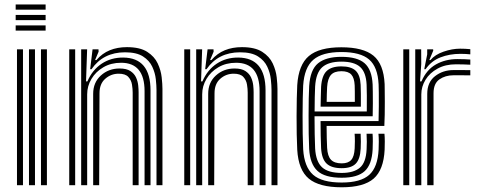

<svg xmlns="http://www.w3.org/2000/svg" viewBox="-20 -818 2117 848"><path d="M49.2 -775.2V-798.2H181.5V-775.2ZM49.2 -729V-752H181.5V-729ZM49.2 -682.8V-705.8H181.5V-682.8ZM161 0V-600H187.2V0ZM55 0V-600H81.5V0ZM108 0V-600H134.5V0Z M671.2 0V-420.5Q671.2 -440 668.2 -467.9Q665.2 -495.8 652.6 -523.1Q640 -550.5 611.5 -568.8Q583 -587 532.2 -587Q436 -587 384.2 -512.5H378.2L388.8 -600H415L415.5 -589.8L400 -552.8H405.8Q431.5 -582.5 465 -596.1Q498.5 -609.8 540.5 -609.8Q598 -609.8 630.1 -589.1Q662.2 -568.5 676.5 -537.9Q690.8 -507.2 694.1 -476.5Q697.5 -445.8 697.5 -425.5V0ZM285.8 0V-600H312V0ZM338.5 0V-600H364.8L360 -458.5H366Q388 -509.5 429.4 -536.9Q470.8 -564.2 524.2 -563.8Q644.8 -562.8 644.8 -418.8V0H618.5V-415.5Q618.5 -540.8 514.8 -540.8Q470.5 -540.8 436.8 -521.1Q403 -501.5 384 -469.6Q365 -437.8 365 -401.2V0ZM391.5 0V-403.5Q391.5 -453.8 425.5 -484.6Q459.5 -515.5 508 -515.5Q538.8 -515.5 555.9 -504.2Q573 -493 580.8 -476Q588.5 -459 590.4 -441.2Q592.2 -423.5 592.2 -410.5V0H566V-409Q566 -425 562.9 -444.5Q559.8 -464 546.8 -478.2Q533.8 -492.5 504.2 -492.5Q470.5 -492.5 445 -470.2Q419.5 -448 419.5 -406.2L418 0Z M1179.2 0V-420.5Q1179.2 -440 1176.2 -467.9Q1173.2 -495.8 1160.6 -523.1Q1148 -550.5 1119.5 -568.8Q1091 -587 1040.2 -587Q944 -587 892.2 -512.5H886.2L896.8 -600H923L923.5 -589.8L908 -552.8H913.8Q939.5 -582.5 973 -596.1Q1006.5 -609.8 1048.5 -609.8Q1106 -609.8 1138.1 -589.1Q1170.2 -568.5 1184.5 -537.9Q1198.8 -507.2 1202.1 -476.5Q1205.5 -445.8 1205.5 -425.5V0ZM793.8 0V-600H820V0ZM846.5 0V-600H872.8L868 -458.5H874Q896 -509.5 937.4 -536.9Q978.8 -564.2 1032.2 -563.8Q1152.8 -562.8 1152.8 -418.8V0H1126.5V-415.5Q1126.5 -540.8 1022.8 -540.8Q978.5 -540.8 944.8 -521.1Q911 -501.5 892 -469.6Q873 -437.8 873 -401.2V0ZM899.5 0V-403.5Q899.5 -453.8 933.5 -484.6Q967.5 -515.5 1016 -515.5Q1046.8 -515.5 1063.9 -504.2Q1081 -493 1088.8 -476Q1096.5 -459 1098.4 -441.2Q1100.2 -423.5 1100.2 -410.5V0H1074V-409Q1074 -425 1070.9 -444.5Q1067.8 -464 1054.8 -478.2Q1041.8 -492.5 1012.2 -492.5Q978.5 -492.5 953 -470.2Q927.5 -448 927.5 -406.2L926 0Z M1489.2 9.2Q1389.8 9.2 1343.9 -29Q1298 -67.2 1292.8 -156.5Q1291.2 -185 1290.5 -224.4Q1289.8 -263.8 1289.9 -305.5Q1290 -347.2 1290.8 -383.4Q1291.5 -419.5 1292.8 -441.8Q1298.5 -532 1344.2 -570.6Q1390 -609.2 1487.8 -609.2Q1584.2 -609.2 1629.4 -572.1Q1674.5 -535 1678.8 -446.8Q1679 -439 1679.2 -417.5Q1679.5 -396 1679.6 -367.9Q1679.8 -339.8 1679.2 -311.5Q1678.8 -283.2 1677.5 -261.8H1422.5Q1422.8 -231.8 1423.2 -208Q1423.8 -184.2 1424.8 -164.8Q1426.8 -128.2 1441.9 -112.4Q1457 -96.5 1489.2 -96.5Q1517.8 -96.5 1531.2 -111.6Q1544.8 -126.8 1546.5 -162.8Q1547.2 -176.5 1547.4 -193.6Q1547.5 -210.8 1546.2 -227.2H1572.8Q1573.8 -210.8 1573.8 -192.8Q1573.8 -174.8 1573 -161.8Q1570.8 -115.2 1551.2 -95.2Q1531.8 -75.2 1489.2 -75.2Q1443.5 -75.2 1422.2 -95.8Q1401 -116.2 1398.2 -163.2Q1397 -188.2 1396.4 -219.4Q1395.8 -250.5 1395.8 -283.2H1652Q1653 -314 1653.1 -348.1Q1653.2 -382.2 1653 -409Q1652.8 -435.8 1652.2 -445.2Q1648.5 -522 1610.4 -555.1Q1572.2 -588.2 1487.8 -588.2Q1403.5 -588.2 1363.9 -554.1Q1324.2 -520 1319 -440.2Q1318 -420.2 1317.2 -385Q1316.5 -349.8 1316.4 -308.2Q1316.2 -266.8 1316.9 -227Q1317.5 -187.2 1319 -158.5Q1323.8 -80.8 1362.8 -46.2Q1401.8 -11.8 1489.2 -11.8Q1572.8 -11.8 1610.6 -45.6Q1648.5 -79.5 1652.2 -157.8Q1653 -173 1653 -192.2Q1653 -211.5 1651.5 -227.2H1678Q1679.5 -211.8 1679.5 -192.6Q1679.5 -173.5 1678.8 -156.8Q1674.5 -67.8 1630.4 -29.2Q1586.2 9.2 1489.2 9.2ZM1489.2 -33Q1414.5 -33 1381.9 -63.4Q1349.2 -93.8 1345.5 -160Q1344 -187.8 1343.4 -226.8Q1342.8 -265.8 1342.9 -306.9Q1343 -348 1343.6 -383Q1344.2 -418 1345.5 -437.8Q1350 -510.2 1384.9 -538.6Q1419.8 -567 1487.8 -567Q1557.8 -567 1590.1 -538.9Q1622.5 -510.8 1625.8 -444.8Q1626.2 -436.2 1626.5 -413.8Q1626.8 -391.2 1626.8 -362Q1626.8 -332.8 1626 -304.5H1369.2Q1369.2 -262.8 1369.9 -225.4Q1370.5 -188 1371.8 -162.5Q1375.2 -104 1402.5 -79.1Q1429.8 -54.2 1489.2 -54.2Q1541.8 -54.2 1569.1 -77Q1596.5 -99.8 1599.2 -159Q1600 -174.2 1600.1 -191.9Q1600.2 -209.5 1599 -227.2H1625.5Q1626.8 -210.5 1626.6 -192.9Q1626.5 -175.2 1625.8 -158.2Q1622.5 -91.5 1590.9 -62.2Q1559.2 -33 1489.2 -33ZM1369.5 -325.8H1600Q1600.5 -362.8 1600.2 -396.6Q1600 -430.5 1599.2 -444Q1596.8 -498.2 1570.8 -522Q1544.8 -545.8 1487.8 -545.8Q1431 -545.8 1403.2 -521.1Q1375.5 -496.5 1371.8 -436Q1371 -418.8 1370.2 -388.5Q1369.5 -358.2 1369.5 -325.8ZM1396 -347Q1396.2 -364.2 1397 -392.9Q1397.8 -421.5 1398.2 -434.8Q1401.5 -484.2 1422.9 -504.5Q1444.2 -524.8 1487.8 -524.8Q1530.8 -524.8 1550.8 -505.8Q1570.8 -486.8 1572.8 -443.5Q1573.5 -430.8 1573.8 -403.2Q1574 -375.8 1573.8 -347ZM1422.8 -368.2H1547.2Q1547.2 -391.2 1547.1 -413Q1547 -434.8 1546.5 -441Q1545 -474 1531.5 -488.8Q1518 -503.5 1487.8 -503.5Q1456 -503.5 1441.5 -486.9Q1427 -470.2 1424.8 -433.8Q1424 -418.8 1423.5 -403.1Q1423 -387.5 1422.8 -368.2Z M1853.8 -512.5 1866.8 -578V-600H1893L1893.5 -594.5L1876.2 -552.8H1881.2Q1901.2 -576.8 1939.1 -589.9Q1977 -603 2012.2 -603Q2020.5 -603 2034.5 -602.5Q2048.5 -602 2057.2 -600.8V-578Q2050 -579 2037 -579.6Q2024 -580.2 2013.8 -580.2Q1965.2 -580.2 1925.1 -564.5Q1885 -548.8 1859.8 -512.5ZM1814 0V-600H1840.2L1840.5 -535L1835.2 -458.5H1841.5Q1863.5 -509.8 1905.2 -533.4Q1947 -557 1999.8 -557Q2013.2 -557 2032.2 -556.4Q2051.2 -555.8 2057.2 -555V-532.2Q2049.2 -532.8 2029.2 -533.4Q2009.2 -534 1994.2 -534Q1947.2 -534 1912.8 -515.1Q1878.2 -496.2 1859.5 -465.9Q1840.8 -435.5 1840.8 -401.2V0ZM1761.2 0V-600H1787.5V0ZM1867 0V-403.5Q1867 -455 1901.6 -481.8Q1936.2 -508.5 1982.5 -508.5Q1999.8 -508.5 2020.9 -508.5Q2042 -508.5 2057.2 -508.2V-485.2Q2042.2 -485.5 2020.2 -485.5Q1998.2 -485.5 1982.5 -485.5Q1946.8 -485.5 1920.8 -467.4Q1894.8 -449.2 1894.8 -406.2V0Z"/></svg>

Font: Big Shoulders Inline Text ExtraBold
Style: Regular
Weight: 800
Designer: Patric King
Foundry: XO Type Co
Version: Version 1.000